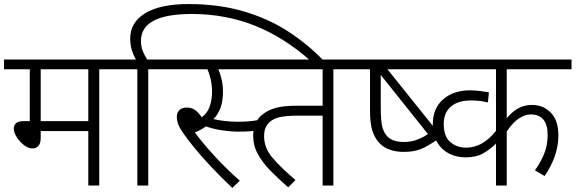

<svg xmlns="http://www.w3.org/2000/svg" viewBox="-20 -916 2842 948"><path d="M470 -574V0H416V-269H181V-235Q181 -207 169 -195Q157 -183 141 -183Q120 -183 98.5 -199.5Q77 -216 62.5 -239Q48 -262 48 -282Q48 -297 59 -307.5Q70 -318 97 -318H127V-574H0V-622H579V-574ZM416 -574H181V-318H416Z M658 -574H564V-622H651Q638 -645 630.5 -669.5Q623 -694 623 -726Q623 -806 697.5 -851Q772 -896 910 -896Q1060 -896 1182.5 -860Q1305 -824 1403 -760.5Q1501 -697 1579 -615H1514Q1384 -731 1239 -789Q1094 -847 927 -847Q677 -847 676 -715Q676 -687 685 -664Q694 -641 707 -622H821V-574H712V0H658Z M1153 -315Q1185 -315 1209 -317Q1233 -319 1260 -324L1266 -276Q1242 -270 1216.5 -268Q1191 -266 1159 -266Q1121 -266 1076.5 -272.5Q1032 -279 997 -292Q974 -275 942 -262Q986 -203 1044 -140.5Q1102 -78 1164 -24L1127 12Q1071 -41 1022.5 -92.5Q974 -144 938 -188.5Q902 -233 881 -264Q863 -291 858 -308Q853 -325 853 -341Q853 -359 865.5 -372Q878 -385 903 -385Q926 -385 943.5 -372.5Q961 -360 976 -337Q1004 -357 1015.5 -390.5Q1027 -424 1027 -463Q1027 -494 1020.5 -523.5Q1014 -553 1004 -574H806V-622H1195V-574H1058Q1067 -554 1074 -525Q1081 -496 1081 -463Q1081 -418 1069 -384.5Q1057 -351 1034 -328Q1060 -322 1090 -318.5Q1120 -315 1153 -315Z M1626 -574V0H1573V-345H1455Q1396 -345 1363 -338Q1330 -331 1310 -312Q1299 -302 1291.5 -285.5Q1284 -269 1284 -243Q1284 -186 1324.5 -138Q1365 -90 1439 -27L1403 9Q1356 -32 1316.5 -72Q1277 -112 1253.5 -154.5Q1230 -197 1230 -247Q1230 -277 1241.5 -305.5Q1253 -334 1279 -353Q1305 -373 1342.5 -383.5Q1380 -394 1449 -394H1573V-574H1181V-622H1735V-574Z M2128 -281 2152 -236Q2116 -209 2074.5 -187.5Q2033 -166 1974 -166Q1895 -166 1853 -210Q1829 -236 1818 -272Q1807 -308 1807 -371V-574H1721V-622H2097V-574H1893ZM1975 -215Q2010 -215 2040 -226.5Q2070 -238 2093 -254L1860 -546V-385Q1860 -319 1867.5 -290Q1875 -261 1892 -243Q1906 -228 1927.5 -221.5Q1949 -215 1975 -215Z M2802 -574H2482V-332Q2509 -365 2539.5 -381.5Q2570 -398 2606 -398Q2662 -398 2699.5 -360Q2737 -322 2737 -248Q2737 -196 2719.5 -145.5Q2702 -95 2669 -47L2621 -75Q2649 -113 2666.5 -156Q2684 -199 2684 -249Q2684 -351 2600 -351Q2572 -351 2542.5 -331.5Q2513 -312 2482 -267V0H2429V-207Q2402 -180 2367 -159.5Q2332 -139 2279 -139Q2235 -139 2198.5 -157Q2162 -175 2139.5 -211.5Q2117 -248 2117 -303Q2117 -381 2168 -425.5Q2219 -470 2301 -470Q2325 -470 2351.5 -466.5Q2378 -463 2394 -460L2389 -410Q2353 -420 2304 -420Q2242 -420 2206.5 -390Q2171 -360 2171 -304Q2171 -243 2203 -215Q2235 -187 2282 -187Q2363 -187 2429 -270V-574H2067V-622H2802Z"/></svg>

Font: RS Noto Sans Light
Style: Regular
Weight: 300
Designer: Monotype Design Team
Foundry: Monotype Imaging Inc.
Version: Version 3.10